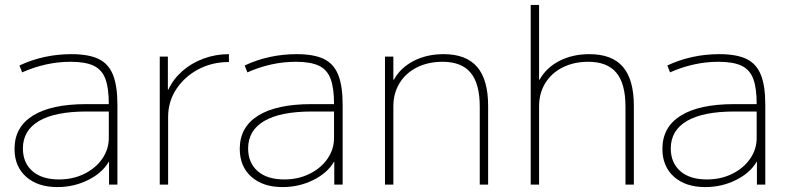

<svg xmlns="http://www.w3.org/2000/svg" viewBox="-20 -750 3205 780"><path d="M213 10Q133 10 86 -32Q39 -74 39 -145Q39 -234 114 -280.5Q189 -327 330 -327H422Q422 -393 408 -430Q394 -467 360.5 -483Q327 -499 267 -499Q216 -499 166.5 -488Q117 -477 70 -456L59 -484Q108 -507 161 -518.5Q214 -530 270 -530Q340 -530 380.5 -510.5Q421 -491 439 -446Q457 -401 457 -325V0H423V-93H422Q395 -47 337.5 -18.5Q280 10 213 10ZM220 -21Q276 -21 322 -43.5Q368 -66 395 -104.5Q422 -143 422 -190V-297H332Q204 -297 138.5 -258.5Q73 -220 73 -147Q73 -89 111.5 -55Q150 -21 220 -21Z M629 0V-520H662V-386H664Q684 -429 721 -461.5Q758 -494 807 -512Q856 -530 910 -530V-498Q841 -498 785 -468Q729 -438 696 -387.5Q663 -337 663 -275V0Z M1128 10Q1048 10 1001 -32Q954 -74 954 -145Q954 -234 1029 -280.5Q1104 -327 1245 -327H1337Q1337 -393 1323 -430Q1309 -467 1275.5 -483Q1242 -499 1182 -499Q1131 -499 1081.5 -488Q1032 -477 985 -456L974 -484Q1023 -507 1076 -518.5Q1129 -530 1185 -530Q1255 -530 1295.5 -510.5Q1336 -491 1354 -446Q1372 -401 1372 -325V0H1338V-93H1337Q1310 -47 1252.5 -18.5Q1195 10 1128 10ZM1135 -21Q1191 -21 1237 -43.5Q1283 -66 1310 -104.5Q1337 -143 1337 -190V-297H1247Q1119 -297 1053.5 -258.5Q988 -220 988 -147Q988 -89 1026.5 -55Q1065 -21 1135 -21Z M1544 0V-520H1578V-426H1580Q1607 -475 1660.5 -502.5Q1714 -530 1782 -530Q1874 -530 1918.5 -478Q1963 -426 1963 -320V0H1929V-317Q1929 -410 1892 -454.5Q1855 -499 1778 -499Q1719 -499 1673.5 -476Q1628 -453 1603 -412Q1578 -371 1578 -318V0Z M2136 0V-730H2170V-426H2172Q2199 -475 2252.5 -502.5Q2306 -530 2374 -530Q2467 -530 2511 -478Q2555 -426 2555 -320V0H2521V-317Q2521 -410 2484 -454.5Q2447 -499 2370 -499Q2311 -499 2265.5 -476Q2220 -453 2195 -412Q2170 -371 2170 -318V0Z M2845 10Q2765 10 2718 -32Q2671 -74 2671 -145Q2671 -234 2746 -280.5Q2821 -327 2962 -327H3054Q3054 -393 3040 -430Q3026 -467 2992.5 -483Q2959 -499 2899 -499Q2848 -499 2798.5 -488Q2749 -477 2702 -456L2691 -484Q2740 -507 2793 -518.5Q2846 -530 2902 -530Q2972 -530 3012.5 -510.5Q3053 -491 3071 -446Q3089 -401 3089 -325V0H3055V-93H3054Q3027 -47 2969.5 -18.5Q2912 10 2845 10ZM2852 -21Q2908 -21 2954 -43.5Q3000 -66 3027 -104.5Q3054 -143 3054 -190V-297H2964Q2836 -297 2770.5 -258.5Q2705 -220 2705 -147Q2705 -89 2743.5 -55Q2782 -21 2852 -21Z"/></svg>

Font: M PLUS 1 Thin ExtraLight
Style: Regular
Weight: 250
Version: Version 1.001